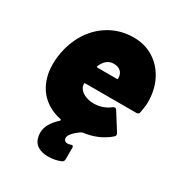

<svg xmlns="http://www.w3.org/2000/svg" viewBox="-171 -641 877 944"><g transform="rotate(30 267.5 -169.0)"><path d="M526 -227Q524 -213 510 -213H221Q215 -213 215 -208Q215 -196 220 -188Q228 -171 251 -159.5Q274 -148 305 -148Q331 -148 354.5 -156.5Q378 -165 395 -179Q400 -183 406 -183Q412 -183 416 -177L477 -80Q480 -76 480 -71Q480 -64 474 -59Q416 -8 329 3L322 6Q297 23 283.5 39Q270 55 270 66Q270 76 276 81.5Q282 87 292 87Q300 87 307 84L315 82Q323 82 323 93V157Q323 171 312 176Q280 190 239 190Q204 190 180 174.5Q156 159 150 123Q149 118 149 107Q149 57 204 8Q206 6 205.5 3.5Q205 1 202 0Q141 -13 100.5 -49.5Q60 -86 44 -142Q34 -173 34 -215Q34 -241 36 -254Q43 -314 67 -366Q103 -442 168 -485Q233 -528 315 -528Q379 -528 428.5 -496.5Q478 -465 505.5 -410.5Q533 -356 533 -288Q533 -264 526 -227ZM234 -327 229 -317Q227 -310 234 -310H343Q348 -310 348 -315L347 -327Q344 -346 330 -356.5Q316 -367 294 -367Q255 -367 234 -327Z"/></g></svg>

Font: Barlow Black
Style: Italic
Weight: 900
Italic angle: -7°
Designer: Jeremy Tribby
Foundry: Tribby Type
Version: Version 1.408